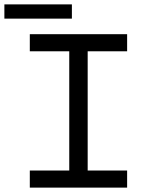

<svg xmlns="http://www.w3.org/2000/svg" viewBox="-52 -856 668 876"><path d="M84 -622V-700H528V-622H348V-78H528V0H84V-78H264V-622ZM276 -771H-32V-836H276Z"/></svg>

Font: Rilu
Style: Regular
Weight: 500
Designer: Alí Sinisterra
Foundry: Alí Sinisterra
Version: 0.1